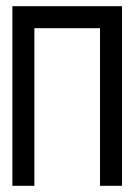

<svg xmlns="http://www.w3.org/2000/svg" viewBox="-20 -600 434 620"><path d="M20 -580H374V0H303V-509H91V0H20V-580Z"/></svg>

Font: Googee
Style: Regular
Weight: 400
Designer: Peter Wiegel
Foundry: CATFonts Peter Wiegel
Version: 1.000